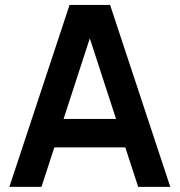

<svg xmlns="http://www.w3.org/2000/svg" viewBox="-20 -740 711 760"><path d="M415.8 -720.4H255.3L17.1 -0.4H144.2L354.4 -646.4H316.5L526.9 -0.4H654ZM146.7 -156.6H524.7V-269.1H146.7Z"/></svg>

Font: Vela Sans GX ExtLt
Style: Regular
Weight: 200
Designer: Principal design: Mikhail Sharanda - project Manrope.
Design modification: Ravid Balaliev
Foundry: Mikhail Sharanda
Version: Version 1.001